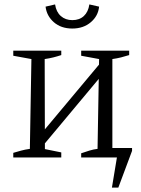

<svg xmlns="http://www.w3.org/2000/svg" viewBox="-20 -712 638 868"><path d="M153 -28 150 -88 457 -455V-392ZM40 0V-21Q57 -26 75 -31Q93 -36 115 -39L122 -445L40 -460V-483H257V-463Q239 -457 221 -452.5Q203 -448 182 -445L183 -38L257 -23V0ZM486 136 514 -33 544 0H439V-43H577V-30L515 136ZM347 0V-19Q364 -25 383.5 -31Q403 -37 421 -39L428 -445L347 -460V-483H564V-463Q545 -457 527 -452.5Q509 -448 488 -445V-38L560 -23V0ZM307 -583Q256 -583 223.5 -611.5Q191 -640 186 -682L229 -692Q234 -658 255 -639.5Q276 -621 307 -621Q339 -621 359 -639.5Q379 -658 384 -692L428 -682Q424 -640 390.5 -611.5Q357 -583 307 -583Z"/></svg>

Font: Piazzolla 24pt Light
Style: Regular
Weight: 300
Designer: Juan Pablo del Peral
Foundry: Huerta Tipografica
Version: Version 2.005